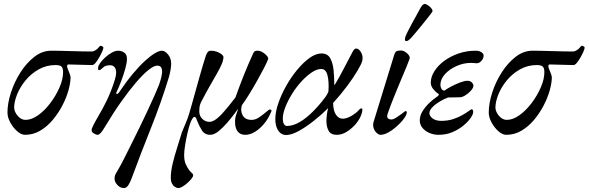

<svg xmlns="http://www.w3.org/2000/svg" viewBox="-20 -672 2995 977"><path d="M107 14Q88 14 67.5 -4Q47 -22 32.5 -48.5Q18 -75 18 -99Q18 -146 35.5 -200.5Q53 -255 84 -303.5Q115 -352 155 -383Q195 -414 241 -414Q257 -414 283.5 -413.5Q310 -413 340.5 -412Q371 -411 399.5 -410.5Q428 -410 447 -410Q455 -410 462.5 -414.5Q470 -419 475 -423Q481 -429 485 -434Q489 -439 491 -439Q496 -439 501 -436Q506 -433 506 -429Q506 -424 500 -410Q494 -396 485 -380Q476 -364 466.5 -352.5Q457 -341 449 -341Q444 -341 426 -341.5Q408 -342 386.5 -342.5Q365 -343 348.5 -343.5Q332 -344 329 -344Q319 -344 322 -330Q324 -322 331.5 -304.5Q339 -287 339 -279Q339 -251 328.5 -213Q318 -175 297.5 -135.5Q277 -96 248.5 -62Q220 -28 184.5 -7Q149 14 107 14ZM110 -62Q141 -62 174.5 -86Q208 -110 236.5 -148Q265 -186 283 -227.5Q301 -269 301 -305Q301 -326 292.5 -333.5Q284 -341 263 -341Q216 -341 177 -319Q138 -297 110 -263Q82 -229 67 -191.5Q52 -154 52 -124Q53 -102 70.5 -82Q88 -62 110 -62Z M611 285Q592 285 577.5 269.5Q563 254 563 238Q563 222 569 212.5Q575 203 588 179Q596 166 611.5 135Q627 104 647.5 63Q668 22 690 -23Q712 -68 732 -111Q752 -154 767 -188Q782 -222 789 -240Q792 -248 794 -255Q796 -262 798 -268.5Q800 -275 801 -280.5Q802 -286 803 -291Q804 -296 804.5 -300Q805 -304 805 -306Q805 -321 799.5 -329.5Q794 -338 780 -338Q763 -338 735 -315.5Q707 -293 671.5 -251.5Q636 -210 596 -153.5Q556 -97 515 -28Q509 -18 502.5 -8.5Q496 1 489.5 7.5Q483 14 476 14Q469 14 456 6Q443 -2 447 -16Q452 -32 469 -61Q486 -90 502 -119Q512 -137 524 -162Q536 -187 546.5 -214.5Q557 -242 564 -265Q571 -288 571 -301Q571 -340 539 -340Q516 -340 503.5 -327.5Q491 -315 486 -315Q481 -315 480 -317.5Q479 -320 479 -327Q479 -336 489 -350.5Q499 -365 515 -379.5Q531 -394 548.5 -404Q566 -414 581 -414Q598 -414 612 -404.5Q626 -395 626 -373Q626 -353 617.5 -322.5Q609 -292 597 -260Q585 -228 572 -201Q571 -198 572 -196Q573 -194 575 -194Q581 -194 588 -205Q623 -257 655.5 -296Q688 -335 717 -361.5Q746 -388 768 -401Q790 -414 804 -414Q819 -414 835 -395Q851 -376 851 -348Q851 -334 847.5 -314.5Q844 -295 839 -278Q800 -150 748 -20Q696 110 650 235Q642 257 632.5 271Q623 285 611 285Z M889 285Q879 285 869.5 278.5Q860 272 854.5 260.5Q849 249 849 234Q849 201 858.5 161Q868 121 881.5 79Q895 37 906 0Q911 -13 923 -40.5Q935 -68 942 -92Q945 -102 953 -129.5Q961 -157 971 -194Q981 -231 992 -269.5Q1003 -308 1012.5 -340.5Q1022 -373 1028 -390Q1032 -401 1037.5 -407.5Q1043 -414 1053 -414Q1070 -414 1084.5 -408.5Q1099 -403 1108 -395.5Q1117 -388 1117 -382Q1117 -367 1108.5 -346.5Q1100 -326 1084 -298Q1068 -270 1047 -233.5Q1026 -197 1002 -150Q996 -137 995 -125Q994 -113 994 -105Q994 -82 1009.5 -67Q1025 -52 1046 -52Q1059 -52 1076 -63Q1093 -74 1117.5 -101.5Q1142 -129 1178 -176Q1198 -232 1218.5 -284Q1239 -336 1269 -402Q1273 -410 1278.5 -412Q1284 -414 1290 -414Q1303 -414 1316.5 -406Q1330 -398 1338.5 -387.5Q1347 -377 1344 -370Q1339 -356 1323.5 -326Q1308 -296 1287.5 -259.5Q1267 -223 1246.5 -190Q1226 -157 1211 -137Q1202 -109 1214.5 -85.5Q1227 -62 1261 -62Q1280 -62 1299.5 -75.5Q1319 -89 1334 -102Q1349 -115 1353 -115Q1357 -115 1360 -112.5Q1363 -110 1361 -106Q1347 -70 1324.5 -43Q1302 -16 1277 -1Q1252 14 1229 14Q1209 14 1197 4.5Q1185 -5 1180 -22Q1175 -39 1176 -60Q1177 -73 1181.5 -87.5Q1186 -102 1191 -115H1189Q1185 -109 1169.5 -88.5Q1154 -68 1133.5 -44.5Q1113 -21 1091 -3.5Q1069 14 1050 14Q1021 14 1006.5 -10Q992 -34 982 -60Q981 -64 979 -68Q977 -72 975 -74.5Q973 -77 969 -77Q964 -77 957.5 -66Q951 -55 946 -39Q941 -25 934 5Q927 35 922 66Q917 97 917 116Q917 146 925.5 164Q934 182 942 193Q950 203 956.5 208.5Q963 214 963 219Q963 227 954 238Q945 249 932.5 260Q920 271 908 278Q896 285 889 285Z M1436 15Q1419 15 1406.5 4.5Q1394 -6 1387.5 -24.5Q1381 -43 1381 -66Q1381 -102 1396 -146Q1411 -190 1436 -234.5Q1461 -279 1492 -316.5Q1523 -354 1555 -377Q1587 -400 1616 -400Q1647 -400 1660.5 -375.5Q1674 -351 1677.5 -314.5Q1681 -278 1681 -243Q1681 -240 1682.5 -240Q1684 -240 1685 -243Q1708 -281 1729.5 -323Q1751 -365 1773 -406Q1778 -416 1782.5 -420.5Q1787 -425 1792 -425Q1801 -425 1808.5 -417.5Q1816 -410 1820.5 -399Q1825 -388 1825 -379Q1825 -373 1824.5 -368.5Q1824 -364 1823 -361Q1819 -346 1799 -312Q1779 -278 1747 -235Q1715 -192 1675 -148Q1676 -107 1690 -87.5Q1704 -68 1724 -68Q1744 -68 1768.5 -82.5Q1793 -97 1804 -110Q1809 -116 1812 -118Q1815 -120 1818 -120Q1822 -120 1823 -119Q1824 -118 1824 -116Q1824 -98 1813 -75.5Q1802 -53 1783 -33Q1764 -13 1741 0.5Q1718 14 1694 14Q1663 14 1652 -7Q1641 -28 1641 -55Q1641 -72 1643.5 -90.5Q1646 -109 1650 -122Q1616 -88 1576 -56.5Q1536 -25 1499.5 -5Q1463 15 1436 15ZM1440 -31Q1466 -31 1495 -45.5Q1524 -60 1555 -88Q1586 -116 1617 -154Q1627 -166 1636 -178.5Q1645 -191 1651 -205Q1655 -252 1647 -286.5Q1639 -321 1615 -321Q1592 -321 1565.5 -303Q1539 -285 1513 -256.5Q1487 -228 1466 -194Q1445 -160 1432 -127Q1419 -94 1419 -68Q1419 -52 1424.5 -41.5Q1430 -31 1440 -31Z M1915 14Q1910 14 1902.5 9Q1895 4 1888.5 -5Q1882 -14 1879.5 -26.5Q1877 -39 1882 -55L1987 -396Q1991 -407 1997 -411Q2003 -415 2020 -415Q2031 -415 2042 -408Q2053 -401 2060 -391.5Q2067 -382 2064 -372Q2060 -360 2049 -333.5Q2038 -307 2024 -274Q2010 -241 1996 -206.5Q1982 -172 1970.5 -142.5Q1959 -113 1953 -95Q1947 -76 1954 -70Q1961 -64 1971 -64Q1981 -64 1996 -73.5Q2011 -83 2023 -92Q2031 -98 2036.5 -102.5Q2042 -107 2043 -107Q2054 -107 2048 -91Q2044 -78 2029.5 -60.5Q2015 -43 1995.5 -26Q1976 -9 1955 2.5Q1934 14 1915 14ZM2048 -463Q2040 -463 2040.5 -471Q2041 -479 2042 -483Q2046 -494 2055.5 -513Q2065 -532 2077 -554Q2089 -576 2100 -595.5Q2111 -615 2117 -627Q2122 -637 2128.5 -644.5Q2135 -652 2142 -652Q2147 -652 2156.5 -646Q2166 -640 2173.5 -631.5Q2181 -623 2181 -615Q2181 -613 2168 -596Q2155 -579 2136 -555.5Q2117 -532 2099 -510.5Q2081 -489 2071 -478Q2066 -473 2060 -468Q2054 -463 2048 -463Z M2211 14Q2187 14 2165 4.5Q2143 -5 2129.5 -21.5Q2116 -38 2116 -59Q2116 -84 2131 -107.5Q2146 -131 2166 -149.5Q2186 -168 2201 -178Q2209 -183 2212 -187.5Q2215 -192 2209 -196Q2196 -204 2184 -219.5Q2172 -235 2172 -251Q2172 -280 2190 -309Q2208 -338 2239.5 -361.5Q2271 -385 2312.5 -399.5Q2354 -414 2401 -414Q2418 -414 2429.5 -406.5Q2441 -399 2441 -389Q2441 -380 2436 -371Q2431 -362 2423 -356Q2415 -350 2407 -350Q2402 -350 2394 -351Q2386 -352 2377 -352Q2339 -352 2303 -336Q2267 -320 2244 -294.5Q2221 -269 2221 -240Q2221 -229 2226.5 -220Q2232 -211 2242 -211Q2255 -221 2277 -232.5Q2299 -244 2321.5 -252.5Q2344 -261 2358 -261Q2373 -261 2381 -252.5Q2389 -244 2389 -236Q2389 -225 2376.5 -211Q2364 -197 2348 -187Q2332 -177 2320 -177Q2306 -177 2292 -176.5Q2278 -176 2260 -176Q2238 -168 2216 -154.5Q2194 -141 2179.5 -125.5Q2165 -110 2165 -96Q2165 -82 2181 -69.5Q2197 -57 2226 -57Q2259 -57 2286 -66Q2313 -75 2333 -86.5Q2353 -98 2365 -107Q2377 -116 2379 -116Q2388 -116 2388 -102Q2388 -91 2375 -72Q2362 -53 2338 -33Q2314 -13 2282 0.5Q2250 14 2211 14Z M2556 14Q2537 14 2516.5 -4Q2496 -22 2481.5 -48.5Q2467 -75 2467 -99Q2467 -146 2484.5 -200.5Q2502 -255 2533 -303.5Q2564 -352 2604 -383Q2644 -414 2690 -414Q2706 -414 2732.5 -413.5Q2759 -413 2789.5 -412Q2820 -411 2848.5 -410.5Q2877 -410 2896 -410Q2904 -410 2911.5 -414.5Q2919 -419 2924 -423Q2930 -429 2934 -434Q2938 -439 2940 -439Q2945 -439 2950 -436Q2955 -433 2955 -429Q2955 -424 2949 -410Q2943 -396 2934 -380Q2925 -364 2915.5 -352.5Q2906 -341 2898 -341Q2893 -341 2875 -341.5Q2857 -342 2835.5 -342.5Q2814 -343 2797.5 -343.5Q2781 -344 2778 -344Q2768 -344 2771 -330Q2773 -322 2780.5 -304.5Q2788 -287 2788 -279Q2788 -251 2777.5 -213Q2767 -175 2746.5 -135.5Q2726 -96 2697.5 -62Q2669 -28 2633.5 -7Q2598 14 2556 14ZM2559 -62Q2590 -62 2623.5 -86Q2657 -110 2685.5 -148Q2714 -186 2732 -227.5Q2750 -269 2750 -305Q2750 -326 2741.5 -333.5Q2733 -341 2712 -341Q2665 -341 2626 -319Q2587 -297 2559 -263Q2531 -229 2516 -191.5Q2501 -154 2501 -124Q2502 -102 2519.5 -82Q2537 -62 2559 -62Z"/></svg>

Font: EB Garamond
Style: Italic
Weight: 400
Italic angle: -17.2°
Designer: Georg Duffner and Octavio Pardo
Foundry: Georg Duffner
Version: Version 1.001